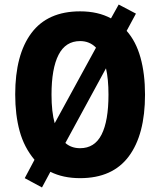

<svg xmlns="http://www.w3.org/2000/svg" viewBox="-20 -775 705 846"><path d="M619 -358Q619 -182 547.5 -86Q476 10 333 10Q258 10 202 -18L165 51L89 10L132 -71Q86 -126 66.5 -197.5Q47 -269 47 -359Q47 -534 118.5 -629.5Q190 -725 333 -725Q412 -725 469 -694L503 -755L579 -715L538 -639Q579 -593 599 -521.5Q619 -450 619 -358ZM207 -358Q207 -320 210.5 -288.5Q214 -257 221 -232L403 -565Q375 -594 333 -594Q269 -594 238 -533.5Q207 -473 207 -358ZM458 -358Q458 -427 447 -474L268 -145Q294 -122 333 -122Q397 -122 427.5 -182Q458 -242 458 -358Z"/></svg>

Font: Noto Sans Tamil Condensed ExtraBold
Style: Regular
Weight: 800
Width: 3
Designer: Jelle Bosma - Monotype Design Team
Foundry: Monotype Imaging Inc.
Version: Version 2.004; ttfautohint (v1.8.4.7-5d5b)